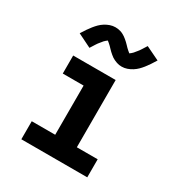

<svg xmlns="http://www.w3.org/2000/svg" viewBox="-177 -887 955 1014"><g transform="rotate(30 300.0 -380.5)"><path d="M99 0V-110H242V-410H115V-520H374V-110H501V0ZM366 -597Q357 -597 350 -598Q343 -599 334.5 -602Q326 -605 318.5 -608.5Q311 -612 305 -616Q299 -620 292 -626Q285 -632 279.5 -637Q274 -642 268.5 -648Q263 -654 256.5 -660.5Q250 -667 245 -671Q240 -675 234 -680Q231 -678 225 -673Q219 -668 216 -664.5Q213 -661 210 -657Q207 -653 203 -648.5Q199 -644 195 -638.5Q191 -633 187 -626.5Q183 -620 178.5 -613Q174 -606 169 -598L86 -639Q97 -657 107 -671.5Q117 -686 127 -698.5Q137 -711 147.5 -721.5Q158 -732 172 -741Q186 -750 202 -755.5Q218 -761 234 -761Q243 -761 250 -760Q257 -759 265.5 -756.5Q274 -754 281.5 -750Q289 -746 295 -742Q301 -738 308 -732Q315 -726 320.5 -721Q326 -716 331.5 -710Q337 -704 343.5 -697.5Q350 -691 355 -687Q360 -683 366 -678Q369 -680 375 -685Q381 -690 384 -693.5Q387 -697 390 -701Q393 -705 397 -709.5Q401 -714 405 -719.5Q409 -725 413 -731.5Q417 -738 421.5 -745Q426 -752 431 -760L514 -720Q503 -702 493 -687Q483 -672 473 -659.5Q463 -647 452.5 -636.5Q442 -626 428 -617Q414 -608 398 -602.5Q382 -597 366 -597Z"/></g></svg>

Font: Iosevka SS04 XBd Ex
Style: Regular
Weight: 800
Width: 7
Monospace: yes
Designer: Belleve Invis
Foundry: Belleve Invis
Version: Version 19.0.0; ttfautohint (v1.8.4)